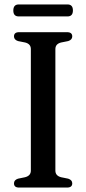

<svg xmlns="http://www.w3.org/2000/svg" viewBox="-20 -845 388 865"><path d="M229.5 -76.5Q229.5 -53 255.5 -46.5L287.5 -40Q305.5 -34 305.5 -19Q305.5 0 282 0H66Q43 0 43 -19Q43 -34 61 -40L92.5 -46.5Q119 -53 119 -76.5V-624Q119 -647 93.5 -653.5L61 -660Q43 -666 43 -681Q43 -700 66 -700H282Q305.5 -700 305.5 -681Q305.5 -666 287.5 -660L255 -653.5Q229.5 -647 229.5 -624ZM40 -797.5Q40 -825 64.5 -825H284Q308.5 -825 308.5 -798Q308.5 -771 284 -771H64.5Q40 -771 40 -797.5Z"/></svg>

Font: Fraunces 72pt Soft
Style: Regular
Weight: 400
Version: Version 1.000;[b76b70a41]